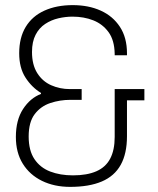

<svg xmlns="http://www.w3.org/2000/svg" viewBox="-20 -718 616 750"><path d="M254 12Q192 12 144 -11.5Q96 -35 69 -78.5Q42 -122 42 -183Q42 -249 70 -292Q98 -335 140 -351V-355Q104 -377 79.5 -415Q55 -453 55 -510Q55 -571 80.5 -613Q106 -655 153.5 -676.5Q201 -698 264 -698Q326 -698 373.5 -676.5Q421 -655 448.5 -613Q476 -571 476 -510V-502H428V-508Q427 -561 404 -592.5Q381 -624 344.5 -638.5Q308 -653 263 -653Q236 -653 208 -646.5Q180 -640 156.5 -624.5Q133 -609 119 -582Q105 -555 105 -515Q105 -465 125.5 -432.5Q146 -400 180 -385Q214 -370 253 -370H299V-328H255Q214 -328 176.5 -315.5Q139 -303 115.5 -272Q92 -241 92 -185Q92 -130 114.5 -96.5Q137 -63 176 -48Q215 -33 265 -33Q320 -33 356.5 -49Q393 -65 410.5 -98.5Q428 -132 428 -183V-370H544V-326H476V-186Q476 -118 451.5 -74Q427 -30 377.5 -9Q328 12 254 12Z"/></svg>

Font: Archivo SemiCondensed Thin
Style: Regular
Weight: 250
Width: 4
Designer: Hector Gatti
Foundry: Omnibus-Type
Version: Version 2.001